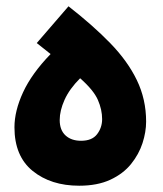

<svg xmlns="http://www.w3.org/2000/svg" viewBox="-20 -587 520 611"><path d="M232 4Q142 4 84 -43Q26 -90 26 -182Q26 -234 53.5 -293.5Q81 -353 141 -415L97 -450L198 -567Q275 -507 330.5 -450Q386 -393 415.5 -332Q445 -271 445 -200Q445 -167 433.5 -131.5Q422 -96 397 -65Q372 -34 331 -15Q290 4 232 4ZM238 -139Q273 -139 289 -160Q305 -181 305 -208Q305 -238 291.5 -269Q278 -300 235 -338Q201 -304 185.5 -269.5Q170 -235 170 -205Q170 -173 188.5 -156Q207 -139 238 -139Z"/></svg>

Font: Noto Sans Arabic SemCond ExtBd
Style: Regular
Weight: 800
Width: 4
Designer: Monotype Design Team, Nadine Chahine, Nizar Qandah and Khaled Hosny
Foundry: Monotype Imaging Inc.
Version: Version 2.012; ttfautohint (v1.8.4.7-5d5b)